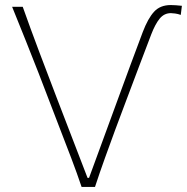

<svg xmlns="http://www.w3.org/2000/svg" viewBox="-20 -740 740 760"><path d="M303 0Q285 -53.5 262 -114.2Q239 -175 219 -226L133 -450Q110.5 -507 82.5 -577.8Q54.5 -648.5 28 -713H70Q99.5 -629.5 135.5 -534.2Q171.5 -439 203.5 -355.5L326.5 -36H332.5L450.5 -358Q472.5 -418.5 497 -484.5Q521.5 -550.5 545 -613Q565.5 -667 589.8 -693.5Q614 -720 656 -720Q663.5 -720 676.2 -719.2Q689 -718.5 700 -717L695.5 -681Q684.5 -685 673.5 -686.5Q662.5 -688 656.5 -688Q630 -688 612.2 -666.5Q594.5 -645 578.5 -603.5Q555 -542.5 530 -476Q505 -409.5 480.8 -345.5Q456.5 -281.5 436 -226Q417 -174.5 395.5 -114.8Q374 -55 356 0Z"/></svg>

Font: Commissioner Flair Thin
Style: Regular
Weight: 100
Designer: Kostas Bartsokas
Foundry: Kostas Bartsokas
Version: Version 1.000; ttfautohint (v1.8.3)